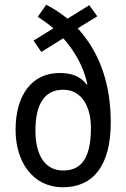

<svg xmlns="http://www.w3.org/2000/svg" viewBox="-20 -783 534 813"><path d="M176 -763 140 -712C162 -697 185 -682 206 -663L122 -611L155 -563L248 -621C297 -565 334 -501 350 -426L347 -425C322 -459 283 -474 233 -474C119 -474 46 -386 46 -233C46 -95 121 10 246 10C376 10 449 -84 449 -264C449 -437 397 -567 309 -663L392 -714L358 -761L266 -704C237 -727 207 -747 176 -763ZM248 -403C327 -403 365 -330 365 -242C365 -122 330 -61 248 -61C165 -61 130 -134 130 -230C130 -343 169 -403 248 -403Z"/></svg>

Font: Noto Sans Myanmar UI Condensed
Style: Regular
Weight: 400
Width: 3
Designer: Monotype Design Team
Foundry: Monotype Imaging Inc.
Version: Version 2.103